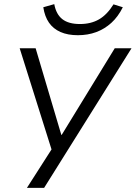

<svg xmlns="http://www.w3.org/2000/svg" viewBox="-20 -727 655 927"><path d="M110 180 238 -20 239 27 75 -494H152L276 -76H278L534 -494H615L193 180ZM356 -557Q307 -557 272 -572.5Q237 -588 216.5 -617.5Q196 -647 189 -692L242 -707Q251 -658 281 -634.5Q311 -611 366 -611Q419 -611 458 -633.5Q497 -656 528 -706L573 -692Q550 -646 517.5 -616.5Q485 -587 444.5 -572Q404 -557 356 -557Z"/></svg>

Font: Nunito Sans 7pt SemiExpanded Light
Style: Italic
Weight: 300
Width: 6
Italic angle: -9°
Designer: Vernon Adams
Foundry: Vernon Adams
Version: Version 3.101;gftools[0.9.27]